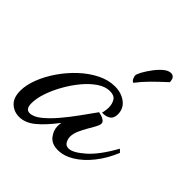

<svg xmlns="http://www.w3.org/2000/svg" viewBox="-195 -673 837 837"><g transform="rotate(45 223.5 -255.0)"><path d="M51 47Q19 47 -3.5 26Q-26 5 -26 -38Q-26 -73 -10 -114.5Q6 -156 34 -196.5Q62 -237 97.5 -270Q133 -303 173 -323Q213 -343 253 -343Q293 -343 320.5 -322Q348 -301 348 -266Q348 -241 332.5 -231Q317 -221 294 -222Q296 -231 297.5 -240Q299 -249 299 -258Q299 -280 289 -296.5Q279 -313 252 -313Q224 -313 195 -293.5Q166 -274 139.5 -242Q113 -210 92 -172.5Q71 -135 59 -99Q47 -63 47 -34Q47 3 72 3Q95 3 122.5 -19Q150 -41 178.5 -74.5Q207 -108 233 -144Q259 -180 279 -208Q282 -214 285 -214Q290 -213 300 -210Q310 -207 318 -201Q326 -195 326 -186Q326 -177 317.5 -161.5Q309 -146 297.5 -126.5Q286 -107 277.5 -87Q269 -67 269 -50Q269 -35 276.5 -21.5Q284 -8 301 -8Q327 -8 371 -46.5Q415 -85 460 -166L473 -153Q451 -99 418 -57.5Q385 -16 347.5 7Q310 30 273 30Q235 30 216.5 6.5Q198 -17 198 -44Q198 -49 198.5 -54Q199 -59 200 -65Q158 -10 123 18.5Q88 47 51 47ZM298 -410Q289 -414 285 -424Q281 -434 281 -438Q281 -447 291.5 -466Q302 -485 318 -506.5Q334 -528 351.5 -542.5Q369 -557 385 -557Q394 -557 401 -550.5Q408 -544 409 -525Q374 -493 347 -466Q320 -439 298 -410Z"/></g></svg>

Font: Dancing Script Medium
Style: Regular
Weight: 500
Designer: Pablo Impallari
Foundry: Pablo Impallari
Version: Version 2.000